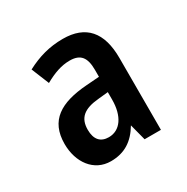

<svg xmlns="http://www.w3.org/2000/svg" viewBox="-93 -804 497 509"><g transform="rotate(-30 156.0 -549.5)"><path d="M160 -722C119 -722 84 -712 48 -693L70 -639C97 -654 121 -663 147 -663C180 -663 193 -646 193 -608V-587L153 -584C72 -578 25 -550 25 -478C25 -422 57 -377 109 -377C151 -377 180 -396 202 -433L215 -383H265V-603C265 -682 230 -722 160 -722ZM163 -537 193 -540V-517C193 -467 171 -435 136 -435C111 -435 97 -450 97 -480C97 -516 117 -533 163 -537Z"/></g></svg>

Font: Noto Sans Bengali ExtraCondensed Medium
Style: Regular
Weight: 500
Width: 2
Designer: Joana Ranito - Universal Thirst; Jelle Bosma - Monotype Design Team
Foundry: Universal Thirst ehf.
Version: Version 3.000